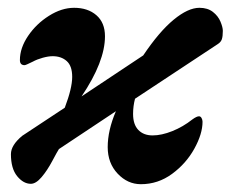

<svg xmlns="http://www.w3.org/2000/svg" viewBox="-20 -457 591 492"><path d="M551 -378Q551 -364 548.5 -356.5Q546 -349 538 -344L326 -204Q321 -185 321 -165Q321 -138 334.5 -124Q348 -110 371 -110Q394 -110 421.5 -121Q449 -132 473 -151Q484 -159 490 -159Q494 -159 496.5 -154.5Q499 -150 499 -145Q499 -114 478 -76Q457 -38 421 -11.5Q385 15 341 15Q307 15 281.5 -12Q256 -39 256 -80Q256 -123 277 -172L131 -75Q127 -69 114 -44.5Q101 -20 86.5 -3Q72 14 59 14Q40 14 24 -5.5Q8 -25 8 -62Q8 -85 37 -109L146 -181Q165 -231 165 -260Q165 -288 151 -300.5Q137 -313 115 -313Q104 -313 89.5 -309Q75 -305 64 -299Q46 -290 43 -290Q31 -290 31 -303Q31 -334 52 -365Q73 -396 105.5 -416.5Q138 -437 170 -437Q205 -437 227 -418Q249 -399 249 -364Q249 -299 189 -210L347 -315Q388 -376 425 -406.5Q462 -437 491 -437Q512 -437 525.5 -426.5Q539 -416 545 -401.5Q551 -387 551 -378Z"/></svg>

Font: EB Garamond ExtraBold
Style: Italic
Weight: 800
Italic angle: -17.2°
Designer: Georg Duffner and Octavio Pardo
Foundry: Georg Duffner
Version: Version 1.000